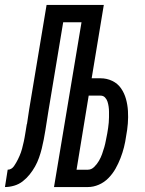

<svg xmlns="http://www.w3.org/2000/svg" viewBox="-64 -755 584 775"><path d="M-44 0 -33 -70Q-25 -70 -18.5 -74Q-12 -78 -7.5 -84.5Q-3 -91 1 -98Q5 -105 8.5 -112Q12 -119 15 -126Q18 -133 20.5 -140Q23 -147 25 -154.5Q27 -162 28.5 -169Q30 -176 32 -183.5Q34 -191 35 -198.5Q36 -206 37.5 -213Q39 -220 40 -228Q41 -234 42 -240.5Q43 -247 44 -253L45 -255Q47 -270 49.5 -285Q52 -300 54 -315L124 -735H355L306 -439H342Q367 -439 389 -428.5Q411 -418 424.5 -398.5Q438 -379 444.5 -355.5Q451 -332 452.5 -307Q454 -282 452 -256.5Q450 -231 445 -205Q445 -205 445 -205Q445 -205 445 -205Q442 -183 436.5 -161Q431 -139 422.5 -117Q414 -95 402.5 -74.5Q391 -54 374 -36.5Q357 -19 335 -9.5Q313 0 291 0H154L265 -665H191L131 -304Q128 -285 125 -266Q122 -247 119 -228Q116 -210 112.5 -191.5Q109 -173 104.5 -155Q100 -137 93.5 -118.5Q87 -100 77.5 -83Q68 -66 55.5 -50.5Q43 -35 27.5 -23Q12 -11 -7 -5.5Q-26 0 -44 0ZM291 -70Q305 -70 316.5 -81.5Q328 -93 335.5 -106Q343 -119 348 -133Q353 -147 357 -161Q361 -175 363.5 -189Q366 -203 369 -217Q371 -228 372.5 -239Q374 -250 375 -260.5Q376 -271 376 -282Q376 -293 376 -303.5Q376 -314 374.5 -324.5Q373 -335 370 -344.5Q367 -354 360 -361.5Q353 -369 342 -369H294L245 -70Z"/></svg>

Font: Iosevka SS04 Oblique
Style: Regular
Weight: 400
Italic angle: -9°
Monospace: yes
Designer: Belleve Invis
Foundry: Belleve Invis
Version: Version 19.0.0; ttfautohint (v1.8.4)